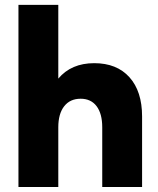

<svg xmlns="http://www.w3.org/2000/svg" viewBox="-20 -752 636 772"><path d="M54.2 0V-732.4H214.4V-436Q266.6 -498 358.9 -498Q449.7 -498 500.5 -441.4Q551.3 -384.8 551.3 -283.7V0H391.1V-240.2Q391.1 -294.9 368.4 -325Q345.7 -355 304.2 -355Q261.7 -355 238 -324.7Q214.4 -294.4 214.4 -240.2V0Z"/></svg>

Font: Kumbh Sans ExtraBold
Style: Regular
Weight: 800
Version: Version 1.005